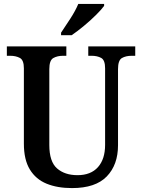

<svg xmlns="http://www.w3.org/2000/svg" viewBox="-20 -951 725 981"><path d="M348 10Q273 10 218 -12.5Q163 -35 132.5 -85Q102 -135 102 -217V-602Q102 -644 81.5 -655Q61 -666 32 -666H15V-714H319V-666H302Q273 -666 252.5 -654.5Q232 -643 232 -598V-210Q232 -125 271.5 -90.5Q311 -56 376 -56Q444 -56 480.5 -97Q517 -138 517 -211V-602Q517 -644 497 -655Q477 -666 448 -666H431V-714H671V-666H653Q623 -666 603 -654.5Q583 -643 583 -598V-209Q583 -109 525.5 -49.5Q468 10 348 10ZM292 -784Q313 -815 339.5 -856Q366 -897 380 -931H512V-921Q500 -904 471.5 -875.5Q443 -847 408.5 -818.5Q374 -790 346 -771H292Z"/></svg>

Font: Noto Serif Sinhala SemiCondensed SemiBold
Style: Regular
Weight: 600
Width: 4
Designer: Jelle Bosma - Monotype Design Team
Foundry: Monotype Imaging Inc.
Version: Version 2.007; ttfautohint (v1.8.4.7-5d5b)